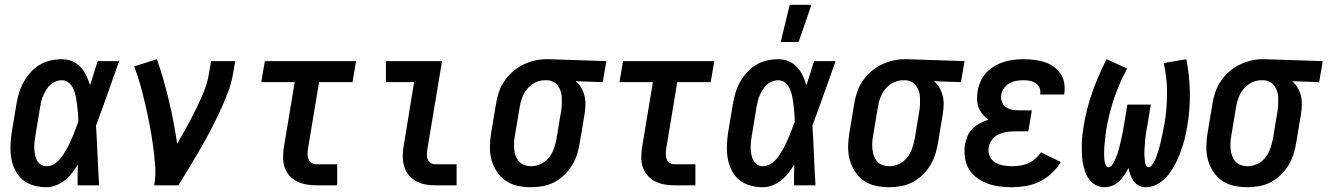

<svg xmlns="http://www.w3.org/2000/svg" viewBox="-20 -776 5559 804"><path d="M175 8Q148 8 122 1Q96 -6 76 -22.5Q56 -39 44 -62.5Q32 -86 27.5 -112Q23 -138 24 -166Q25 -194 29 -221L49 -341Q53 -365 60 -388Q67 -411 79 -432.5Q91 -454 108 -473Q125 -492 146 -504.5Q167 -517 191 -522.5Q215 -528 238 -528Q262 -528 282.5 -519.5Q303 -511 317.5 -495Q332 -479 341.5 -459.5Q351 -440 357 -419Q365 -444 373 -469.5Q381 -495 389 -520H479Q455 -453 431 -385Q407 -317 382 -250Q386 -188 388.5 -125Q391 -62 395 0H305Q305 -22 305 -43.5Q305 -65 306 -87Q295 -69 282 -52Q269 -35 252 -21.5Q235 -8 215 0Q195 8 175 8ZM176 -80Q190 -80 203.5 -87.5Q217 -95 227.5 -106Q238 -117 246 -130Q254 -143 261.5 -156.5Q269 -170 275 -183.5Q281 -197 287 -211Q293 -225 297.5 -238.5Q302 -252 308 -266Q308 -284 306.5 -301Q305 -318 303 -335.5Q301 -353 298 -369.5Q295 -386 288.5 -401.5Q282 -417 269.5 -428.5Q257 -440 239 -440Q226 -440 213.5 -435Q201 -430 191 -421Q181 -412 174 -400.5Q167 -389 161.5 -377Q156 -365 153 -352.5Q150 -340 148 -327L128 -207Q126 -194 124.5 -180.5Q123 -167 123.5 -154Q124 -141 126.5 -128Q129 -115 135 -104Q141 -93 151.5 -86.5Q162 -80 176 -80Z M626 0Q633 -44 629.5 -87Q626 -130 620 -172Q614 -214 606 -255.5Q598 -297 588.5 -338Q579 -379 568 -419Q557 -459 542 -498L637 -528Q652 -486 664.5 -442Q677 -398 687.5 -354Q698 -310 706.5 -265Q715 -220 722 -174Q742 -209 762 -245Q782 -281 800 -317.5Q818 -354 833.5 -392Q849 -430 855 -468L864 -520H965L956 -468Q949 -427 933.5 -386.5Q918 -346 899.5 -306.5Q881 -267 860.5 -228Q840 -189 818 -151Q796 -113 773 -75Q750 -37 727 0Z M1305 0Q1284 0 1263.5 -3.5Q1243 -7 1225 -15.5Q1207 -24 1193.5 -39Q1180 -54 1173 -72.5Q1166 -91 1165.5 -112Q1165 -133 1168 -155L1214 -432H1074L1089 -520H1471L1456 -432H1316L1270 -155Q1268 -143 1268 -131.5Q1268 -120 1271.5 -110Q1275 -100 1284 -94Q1293 -88 1305 -88H1392V0Z M1805 0Q1783 0 1762 -3.5Q1741 -7 1723 -17Q1705 -27 1692 -42.5Q1679 -58 1673 -77.5Q1667 -97 1666.5 -118.5Q1666 -140 1670 -162L1714 -432H1596V-520H1831L1769 -148Q1767 -137 1767.5 -126Q1768 -115 1772 -106.5Q1776 -98 1785 -93Q1794 -88 1805 -88H1892V0Z M2204 8Q2175 8 2147 2Q2119 -4 2097 -19.5Q2075 -35 2060 -58Q2045 -81 2038 -107.5Q2031 -134 2031.5 -163Q2032 -192 2037 -221L2057 -341Q2061 -366 2069 -390Q2077 -414 2091.5 -435.5Q2106 -457 2126 -475Q2146 -493 2169.5 -504.5Q2193 -516 2217.5 -522Q2242 -528 2266 -528H2281L2519 -520L2504 -432L2391 -436Q2405 -424 2414 -408.5Q2423 -393 2427.5 -375Q2432 -357 2431.5 -337.5Q2431 -318 2428 -299L2408 -179Q2404 -154 2396.5 -130Q2389 -106 2375.5 -84Q2362 -62 2343 -43.5Q2324 -25 2301 -13Q2278 -1 2253 3.5Q2228 8 2204 8ZM2205 -80Q2225 -80 2245 -89.5Q2265 -99 2278.5 -116Q2292 -133 2299 -153Q2306 -173 2310 -193L2330 -313Q2332 -327 2332.5 -340.5Q2333 -354 2332.5 -367.5Q2332 -381 2328 -393.5Q2324 -406 2316.5 -416.5Q2309 -427 2297.5 -433Q2286 -439 2273 -440H2261Q2241 -440 2221 -430Q2201 -420 2187.5 -403.5Q2174 -387 2166.5 -367Q2159 -347 2156 -327L2136 -207Q2133 -192 2132.5 -177.5Q2132 -163 2133.5 -149Q2135 -135 2140 -122Q2145 -109 2154 -99Q2163 -89 2176.5 -84.5Q2190 -80 2205 -80Z M2805 0Q2784 0 2763.5 -3.5Q2743 -7 2725 -15.5Q2707 -24 2693.5 -39Q2680 -54 2673 -72.5Q2666 -91 2665.5 -112Q2665 -133 2668 -155L2714 -432H2574L2589 -520H2971L2956 -432H2816L2770 -155Q2768 -143 2768 -131.5Q2768 -120 2771.5 -110Q2775 -100 2784 -94Q2793 -88 2805 -88H2892V0Z M3175 8Q3148 8 3122 1Q3096 -6 3076 -22.5Q3056 -39 3044 -62.5Q3032 -86 3027.5 -112Q3023 -138 3024 -166Q3025 -194 3029 -221L3049 -341Q3053 -365 3060 -388Q3067 -411 3079 -432.5Q3091 -454 3108 -473Q3125 -492 3146 -504.5Q3167 -517 3191 -522.5Q3215 -528 3238 -528Q3262 -528 3282.5 -519.5Q3303 -511 3317.5 -495Q3332 -479 3341.5 -459.5Q3351 -440 3357 -419Q3365 -444 3373 -469.5Q3381 -495 3389 -520H3479Q3455 -453 3431 -385Q3407 -317 3382 -250Q3386 -188 3388.5 -125Q3391 -62 3395 0H3305Q3305 -22 3305 -43.5Q3305 -65 3306 -87Q3295 -69 3282 -52Q3269 -35 3252 -21.5Q3235 -8 3215 0Q3195 8 3175 8ZM3176 -80Q3190 -80 3203.5 -87.5Q3217 -95 3227.5 -106Q3238 -117 3246 -130Q3254 -143 3261.5 -156.5Q3269 -170 3275 -183.5Q3281 -197 3287 -211Q3293 -225 3297.5 -238.5Q3302 -252 3308 -266Q3308 -284 3306.5 -301Q3305 -318 3303 -335.5Q3301 -353 3298 -369.5Q3295 -386 3288.5 -401.5Q3282 -417 3269.5 -428.5Q3257 -440 3239 -440Q3226 -440 3213.5 -435Q3201 -430 3191 -421Q3181 -412 3174 -400.5Q3167 -389 3161.5 -377Q3156 -365 3153 -352.5Q3150 -340 3148 -327L3128 -207Q3126 -194 3124.5 -180.5Q3123 -167 3123.5 -154Q3124 -141 3126.5 -128Q3129 -115 3135 -104Q3141 -93 3151.5 -86.5Q3162 -80 3176 -80ZM3249 -600 3287 -756H3378L3324 -600Z M3704 8Q3675 8 3647 2Q3619 -4 3597 -19.5Q3575 -35 3560 -58Q3545 -81 3538 -107.5Q3531 -134 3531.5 -163Q3532 -192 3537 -221L3557 -341Q3561 -366 3569 -390Q3577 -414 3591.5 -435.5Q3606 -457 3626 -475Q3646 -493 3669.5 -504.5Q3693 -516 3717.5 -522Q3742 -528 3766 -528H3781L4019 -520L4004 -432L3891 -436Q3905 -424 3914 -408.5Q3923 -393 3927.5 -375Q3932 -357 3931.5 -337.5Q3931 -318 3928 -299L3908 -179Q3904 -154 3896.5 -130Q3889 -106 3875.5 -84Q3862 -62 3843 -43.5Q3824 -25 3801 -13Q3778 -1 3753 3.5Q3728 8 3704 8ZM3705 -80Q3725 -80 3745 -89.5Q3765 -99 3778.5 -116Q3792 -133 3799 -153Q3806 -173 3810 -193L3830 -313Q3832 -327 3832.5 -340.5Q3833 -354 3832.5 -367.5Q3832 -381 3828 -393.5Q3824 -406 3816.5 -416.5Q3809 -427 3797.5 -433Q3786 -439 3773 -440H3761Q3741 -440 3721 -430Q3701 -420 3687.5 -403.5Q3674 -387 3666.5 -367Q3659 -347 3656 -327L3636 -207Q3633 -192 3632.5 -177.5Q3632 -163 3633.5 -149Q3635 -135 3640 -122Q3645 -109 3654 -99Q3663 -89 3676.5 -84.5Q3690 -80 3705 -80Z M4217 8Q4190 8 4164 4.5Q4138 1 4114 -8Q4090 -17 4069.5 -32.5Q4049 -48 4036.5 -69.5Q4024 -91 4020.5 -117.5Q4017 -144 4021 -171Q4024 -189 4031.5 -206.5Q4039 -224 4053 -237.5Q4067 -251 4084 -260Q4101 -269 4119 -275Q4106 -284 4095 -297Q4084 -310 4078 -325.5Q4072 -341 4071.5 -359Q4071 -377 4074 -395Q4077 -415 4086 -435Q4095 -455 4110 -471.5Q4125 -488 4144 -499Q4163 -510 4183 -516.5Q4203 -523 4224 -525.5Q4245 -528 4265 -528Q4288 -528 4310 -525.5Q4332 -523 4352.5 -516.5Q4373 -510 4390.5 -498Q4408 -486 4420 -469Q4432 -452 4436 -430.5Q4440 -409 4437 -386L4436 -380H4336V-383Q4338 -397 4332.5 -409Q4327 -421 4316.5 -428Q4306 -435 4292.5 -437.5Q4279 -440 4266 -440Q4251 -440 4236 -437.5Q4221 -435 4207.5 -427.5Q4194 -420 4184.5 -407Q4175 -394 4173 -380Q4170 -365 4175 -351Q4180 -337 4191 -328.5Q4202 -320 4216.5 -317Q4231 -314 4246 -314H4301L4286 -226H4231Q4220 -226 4208.5 -225Q4197 -224 4185.5 -221.5Q4174 -219 4163 -214Q4152 -209 4143 -201Q4134 -193 4128 -182Q4122 -171 4120 -159Q4117 -140 4124 -123Q4131 -106 4146 -96.5Q4161 -87 4180 -83.5Q4199 -80 4218 -80Q4234 -80 4251.5 -82.5Q4269 -85 4285 -92Q4301 -99 4315 -111Q4329 -123 4339 -138L4422 -98Q4407 -72 4384 -50.5Q4361 -29 4333 -15.5Q4305 -2 4275.5 3Q4246 8 4217 8Z M4779 8Q4763 8 4749.5 1.5Q4736 -5 4727.5 -17Q4719 -29 4713.5 -43.5Q4708 -58 4706 -73Q4698 -58 4688.5 -43.5Q4679 -29 4666.5 -17Q4654 -5 4637.5 1.5Q4621 8 4605 8Q4585 8 4568.5 -1Q4552 -10 4541 -24.5Q4530 -39 4524 -57Q4518 -75 4514.5 -93.5Q4511 -112 4510.5 -131.5Q4510 -151 4510 -170.5Q4510 -190 4512.5 -210Q4515 -230 4518 -250Q4530 -321 4554.5 -391Q4579 -461 4614 -528L4700 -489Q4667 -428 4645.5 -364.5Q4624 -301 4613 -236Q4612 -229 4611 -222Q4610 -215 4609 -208Q4608 -201 4607.5 -193.5Q4607 -186 4606 -179Q4605 -172 4604.5 -165Q4604 -158 4604 -151Q4604 -144 4603.5 -137Q4603 -130 4603.5 -123Q4604 -116 4604.5 -109Q4605 -102 4606.5 -95.5Q4608 -89 4611.5 -82.5Q4615 -76 4622 -76Q4630 -76 4636 -84Q4642 -92 4645.5 -99.5Q4649 -107 4652.5 -115Q4656 -123 4659 -131Q4662 -139 4664 -147Q4666 -155 4668 -163Q4670 -171 4672 -179Q4674 -187 4675.5 -195Q4677 -203 4679 -211.5Q4681 -220 4682.5 -228Q4684 -236 4685 -244Q4686 -252 4688 -260L4701 -338H4799L4786 -260Q4785 -253 4783.5 -246Q4782 -239 4781 -232Q4780 -225 4779 -218Q4778 -211 4777 -204.5Q4776 -198 4775.5 -191Q4775 -184 4774.5 -177Q4774 -170 4773.5 -163Q4773 -156 4772.5 -149Q4772 -142 4772 -135.5Q4772 -129 4772.5 -122Q4773 -115 4773.5 -108.5Q4774 -102 4775 -95.5Q4776 -89 4779.5 -82.5Q4783 -76 4790 -76Q4797 -76 4802 -82.5Q4807 -89 4811 -95.5Q4815 -102 4818 -108.5Q4821 -115 4823 -122Q4825 -129 4827.5 -136Q4830 -143 4832 -149.5Q4834 -156 4836 -163Q4838 -170 4839.5 -177Q4841 -184 4842.5 -191Q4844 -198 4845.5 -205Q4847 -212 4848.5 -218.5Q4850 -225 4851 -232Q4852 -239 4854 -246Q4856 -253 4857 -260Q4867 -324 4867 -388Q4867 -452 4853 -512L4948 -528Q4961 -461 4962.5 -391Q4964 -321 4952 -250Q4949 -230 4944.5 -210Q4940 -190 4934 -170.5Q4928 -151 4920.5 -131.5Q4913 -112 4903.5 -93.5Q4894 -75 4882 -57Q4870 -39 4854 -24.5Q4838 -10 4818.5 -1Q4799 8 4779 8Z M5204 8Q5175 8 5147 2Q5119 -4 5097 -19.5Q5075 -35 5060 -58Q5045 -81 5038 -107.5Q5031 -134 5031.5 -163Q5032 -192 5037 -221L5057 -341Q5061 -366 5069 -390Q5077 -414 5091.5 -435.5Q5106 -457 5126 -475Q5146 -493 5169.5 -504.5Q5193 -516 5217.5 -522Q5242 -528 5266 -528H5281L5519 -520L5504 -432L5391 -436Q5405 -424 5414 -408.5Q5423 -393 5427.5 -375Q5432 -357 5431.5 -337.5Q5431 -318 5428 -299L5408 -179Q5404 -154 5396.5 -130Q5389 -106 5375.5 -84Q5362 -62 5343 -43.5Q5324 -25 5301 -13Q5278 -1 5253 3.5Q5228 8 5204 8ZM5205 -80Q5225 -80 5245 -89.5Q5265 -99 5278.5 -116Q5292 -133 5299 -153Q5306 -173 5310 -193L5330 -313Q5332 -327 5332.5 -340.5Q5333 -354 5332.5 -367.5Q5332 -381 5328 -393.5Q5324 -406 5316.5 -416.5Q5309 -427 5297.5 -433Q5286 -439 5273 -440H5261Q5241 -440 5221 -430Q5201 -420 5187.5 -403.5Q5174 -387 5166.5 -367Q5159 -347 5156 -327L5136 -207Q5133 -192 5132.5 -177.5Q5132 -163 5133.5 -149Q5135 -135 5140 -122Q5145 -109 5154 -99Q5163 -89 5176.5 -84.5Q5190 -80 5205 -80Z"/></svg>

Font: Iosevka Curly Slab Semibold
Style: Italic
Weight: 600
Italic angle: -9°
Monospace: yes
Designer: Belleve Invis
Foundry: Belleve Invis
Version: Version 22.1.2; ttfautohint (v1.8.4)